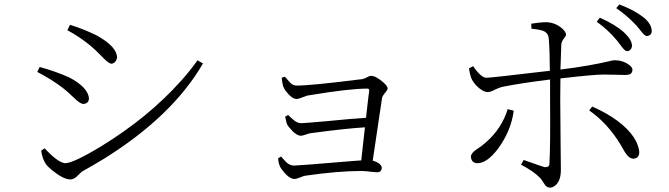

<svg xmlns="http://www.w3.org/2000/svg" viewBox="-20 -820 3020 867"><path d="M387.7 -614.3Q338.9 -654.3 284.2 -683.6L295.9 -708Q359.4 -688.5 418 -659.2Q507.8 -609.4 508.8 -559.6Q503.9 -536.1 484.4 -532.2Q470.7 -532.2 442.4 -562.5Q409.2 -596.7 387.7 -614.3ZM273.4 -83Q311.5 -83 439.5 -161.1Q649.4 -290 795.9 -453.1Q838.9 -501 872.1 -547.9L896.5 -533.2Q758.8 -295.9 450.2 -103.5Q400.4 -73.2 349.6 -44.9Q346.7 -43 327.1 -23.4Q312.5 -9.8 297.9 -9.8Q266.6 -9.8 215.8 -50.8Q195.3 -67.4 186.5 -80.1Q170.9 -103.5 166 -139.6L181.6 -150.4Q240.2 -86.9 273.4 -83ZM262.7 -423.8Q210.9 -462.9 148.4 -495.1L159.2 -517.6Q230.5 -498 292 -470.7Q376 -426.8 381.8 -377Q381.8 -356.4 363.3 -351.6Q360.4 -350.6 357.4 -350.6Q341.8 -350.6 314.5 -377.9Q283.2 -408.2 262.7 -423.8Z M1252 -468.8 1266.6 -473.6Q1290 -445.3 1298.8 -439.5Q1309.6 -433.6 1319.3 -433.6Q1384.8 -433.6 1608.4 -461.9Q1610.4 -461.9 1611.3 -461.9Q1623 -462.9 1644.5 -474.6Q1650.4 -477.5 1655.3 -477.5Q1676.8 -477.5 1710.9 -448.2Q1729.5 -431.6 1730.5 -420.9Q1730.5 -414.1 1716.8 -398.4Q1707 -386.7 1705.1 -377Q1697.3 -325.2 1663.1 -94.7Q1695.3 -85.9 1703.1 -67.4Q1704.1 -63.5 1704.1 -61.5Q1702.1 -43 1684.6 -42Q1678.7 -42 1659.2 -43.9Q1627.9 -47.9 1611.3 -47.9Q1505.9 -47.9 1357.4 -26.4Q1350.6 -25.4 1335 -18.6Q1316.4 -11.7 1310.5 -11.7Q1285.2 -11.7 1254.9 -51.8Q1248 -60.5 1245.1 -66.4Q1236.3 -85.9 1236.3 -105.5L1249 -113.3Q1273.4 -85 1282.2 -80.1Q1294.9 -72.3 1308.6 -72.3Q1326.2 -72.3 1571.3 -92.8Q1594.7 -94.7 1611.3 -95.7Q1614.3 -121.1 1627.9 -245.1Q1536.1 -239.3 1384.8 -218.8Q1374 -217.8 1359.4 -211.9Q1345.7 -207 1338.9 -207Q1317.4 -207 1287.1 -243.2Q1281.2 -250 1278.3 -254.9Q1272.5 -265.6 1267.6 -293L1281.2 -300.8Q1309.6 -272.5 1322.3 -267.6Q1331.1 -263.7 1339.8 -263.7Q1352.5 -263.7 1451.2 -272.5Q1582 -285.2 1632.8 -288.1Q1644.5 -394.5 1647.5 -412.1Q1646.5 -418.9 1640.6 -419.9Q1556.6 -419.9 1381.8 -390.6Q1375 -389.6 1369.1 -388.7Q1361.3 -386.7 1346.7 -380.9Q1327.1 -373 1319.3 -373Q1297.9 -373 1269.5 -410.2Q1261.7 -421.9 1258.8 -429.7Q1254.9 -442.4 1252 -468.8Z M2674.8 -721.7 2688.5 -740.2Q2757.8 -710 2798.8 -672.9Q2834 -639.6 2834 -612.3Q2831.1 -590.8 2811.5 -588.9Q2801.8 -588.9 2784.2 -613.3Q2772.5 -628.9 2765.6 -637.7Q2725.6 -685.5 2674.8 -721.7ZM2272.5 -327.1 2299.8 -320.3Q2288.1 -229.5 2229.5 -149.4Q2180.7 -84 2136.7 -83Q2112.3 -83 2107.4 -105.5Q2106.4 -109.4 2106.4 -112.3Q2106.4 -127.9 2131.8 -145.5Q2133.8 -146.5 2137.7 -149.4Q2147.5 -155.3 2152.3 -159.2Q2234.4 -221.7 2266.6 -309.6Q2269.5 -318.4 2272.5 -327.1ZM2379.9 -690.4 2378.9 -712.9Q2419.9 -719.7 2450.2 -719.7Q2492.2 -716.8 2522.5 -687.5Q2535.2 -674.8 2536.1 -664.1Q2536.1 -657.2 2525.4 -644.5Q2515.6 -632.8 2514.6 -618.2Q2511.7 -543 2510.7 -505.9Q2644.5 -522.5 2741.2 -545.9Q2750 -547.9 2754.9 -547.9Q2794.9 -547.9 2824.2 -524.4Q2835 -514.6 2835.9 -506.8Q2835.9 -484.4 2814.5 -482.4Q2808.6 -481.4 2802.7 -481.4Q2790 -481.4 2762.7 -482.4Q2727.5 -483.4 2706.1 -483.4Q2661.1 -483.4 2510.7 -465.8Q2509.8 -430.7 2509.8 -373Q2509.8 -330.1 2511.7 -146.5Q2512.7 -62.5 2512.7 -52.7Q2512.7 1 2483.4 20.5Q2473.6 27.3 2463.9 27.3Q2447.3 27.3 2437.5 9.8Q2426.8 -7.8 2419.9 -15.6Q2389.6 -46.9 2333 -76.2L2344.7 -97.7Q2426.8 -68.4 2438.5 -65.4Q2459 -63.5 2460.9 -78.1Q2465.8 -161.1 2463.9 -375V-460.9Q2336.9 -445.3 2252.9 -428.7Q2235.4 -425.8 2203.1 -409.2Q2191.4 -404.3 2182.6 -404.3Q2159.2 -404.3 2128.9 -435.5Q2118.2 -448.2 2111.3 -460Q2103.5 -475.6 2097.7 -510.7L2116.2 -521.5Q2152.3 -468.8 2176.8 -468.8Q2195.3 -468.8 2442.4 -498Q2454.1 -499 2462.9 -500Q2462.9 -583 2458 -646.5Q2455.1 -674.8 2426.8 -682.6Q2411.1 -687.5 2379.9 -690.4ZM2640.6 -321.3 2654.3 -338.9Q2788.1 -279.3 2841.8 -200.2Q2858.4 -173.8 2864.3 -149.4Q2873 -111.3 2847.7 -104.5Q2843.8 -103.5 2839.8 -103.5Q2819.3 -103.5 2798.8 -137.7Q2796.9 -141.6 2793 -148.4Q2786.1 -161.1 2782.2 -167Q2722.7 -264.6 2640.6 -321.3ZM2762.7 -783.2 2776.4 -799.8Q2840.8 -776.4 2886.7 -741.2Q2922.9 -710.9 2922.9 -679.7Q2922.9 -660.2 2901.4 -657.2Q2890.6 -657.2 2872.1 -682.6Q2860.4 -697.3 2853.5 -705.1Q2811.5 -750 2762.7 -783.2Z"/></svg>

Font: GenYoMin JP Light
Style: Regular
Weight: 300
Version: Version 1.001;PS 1;hotconv 16.6.51;makeotf.lib2.5.65220 DEVE